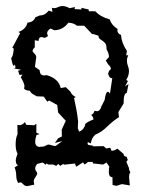

<svg xmlns="http://www.w3.org/2000/svg" viewBox="-20 -616 484 647"><path d="M189.9 -140.6 165 -134.3 175.8 -149.9 188.5 -156.2 188 -179.2 201.7 -209 175.8 -236.8 172.9 -262.2 145.5 -277.3 139.2 -273.4 127.4 -290.5 103.5 -291.5 86.9 -301.3 79.6 -310.5Q65.9 -310.5 61 -317.9L62.5 -324.7Q62.5 -335.4 49.8 -356L55.7 -364.3L45.4 -363.8L41 -377.9Q49.8 -379.4 49.8 -381.3L22.5 -386.2L26.9 -385.7Q32.2 -385.7 32.2 -390.6L29.8 -398.9Q28.3 -394.5 25.9 -394.5Q22.5 -394.5 17.6 -420.4Q24.4 -425.3 26.4 -452.1L21.5 -455.1L47.9 -504.4L42 -508.3Q66.9 -516.6 72.8 -540Q92.3 -540.5 99.6 -558.1L114.3 -564Q131.8 -564 144 -580.1L156.7 -576.2L154.8 -589.8L162.1 -588.4Q168.5 -588.4 175.5 -592Q182.6 -595.7 190.4 -595.7Q200.7 -595.7 214.8 -588.4L232.4 -592.3L231.4 -585.4L254.9 -584L253.9 -589.8L278.8 -584L279.3 -578.1H301.3Q317.4 -559.6 349.6 -550.8Q356 -530.8 376.5 -518.1L375.5 -513.2Q375.5 -503.9 387.7 -498Q389.6 -471.2 407.7 -444.3L405.3 -429.2L412.1 -430.2Q407.7 -420.4 407.7 -411.1Q407.7 -402.3 411.1 -393.8Q414.6 -385.3 414.6 -376.5Q414.6 -361.3 405.3 -346.7L411.1 -342.8L401.4 -324.7L413.1 -333L407.2 -302.7Q396.5 -302.7 396.5 -267.1Q388.7 -254.4 378.9 -238.3L380.9 -221.2Q362.8 -210 342.8 -190.9Q322.3 -170.4 301.8 -162.6Q288.6 -151.9 286.1 -132.8L277.3 -136.7Q274.9 -136.7 274.9 -133.3L276.4 -128.4Q284.7 -125.5 293 -125.5L292.5 -123L329.1 -123.5L337.9 -115.7L351.6 -118.2L356 -107.9Q365.7 -107.9 375.5 -115.2L396.5 -97.2Q397 -87.9 406.7 -87.9L410.6 -77.1L405.8 -70.8L414.6 -49.8Q414.6 -42 419.4 -35.6Q415 -31.2 415 -17.6L417.5 8.8L390.6 4.4L372.6 10.3L359.4 7.3L358.9 -19Q346.7 -19 346.7 -37.1Q346.7 -50.8 348.6 -54.2L338.9 -68.4L327.6 -61.5Q318.4 -63 292.5 -65.4L293 -70.3H276.9Q272 -66.9 265.1 -61.5L259.8 -68.8L236.8 -54.2L232.4 -64.9L195.3 -61Q195.3 -62.5 194.8 -63.5Q189 -62 183.1 -57.1L176.3 -63.5L169.4 -57.1Q165 -59.6 159.7 -61.5H142.6L136.7 -65.4L133.3 -60.5Q128.9 -65.9 123.5 -68.4L105 -63.5Q98.6 -55.7 98.6 -47.9Q98.6 -42.5 102.1 -38.6Q105.5 -34.7 105.5 -30.8Q105.5 -27.8 99.6 -19.5Q93.8 -11.2 93.8 -5.9L95.2 6.3L71.3 11.2Q64 11.2 58.3 4.9Q52.7 -1.5 48.8 -1.5L41 0.5Q34.7 -11.7 34.7 -23.9Q34.7 -37.6 29.3 -51.8L40.5 -59.1Q33.2 -63 33.2 -74.7Q33.2 -83.5 39.1 -97.7Q32.7 -109.9 32.7 -128.9Q32.7 -151.4 39.1 -163.6L38.6 -195.3L45.4 -194.3Q55.7 -194.3 64 -204.6L68.4 -195.3L81.1 -194.8L95.2 -193.8L102.5 -199.2V-168.9L113.3 -164.1L103 -161.1Q98.6 -147.9 98.6 -138.7Q98.6 -122.1 113.8 -120.6V-121.6H118.2Q128.4 -121.6 133.8 -125.2Q139.2 -128.9 145 -128.9L163.6 -124Q165.5 -124 168 -124.5ZM201.7 -322.3 217.3 -307.1Q222.7 -294.9 234.9 -289.1L229.5 -285.2L236.3 -252.9Q241.2 -227.5 243.2 -207L242.2 -183.6L246.6 -172.4Q263.7 -178.7 267.6 -198.7Q275.4 -206.1 294.9 -213.4Q294.9 -221.7 287.1 -228.5Q296.4 -232.9 298.3 -242.7L306.6 -241.2Q316.9 -241.2 321.8 -257.8L332.5 -278.8Q336.4 -306.6 343.3 -306.6Q346.7 -306.6 350.6 -300.8L358.4 -353Q357.4 -352.5 356.4 -352.5Q348.1 -352.5 344.2 -368.2L348.1 -378.4Q353.5 -380.9 353.5 -385.3Q353.5 -390.6 344.7 -398.9L336.4 -412.1L347.2 -423.8Q347.2 -436 338.9 -450.2V-453.1Q338.9 -464.8 334.7 -470Q330.6 -475.1 325.4 -478.5Q320.3 -481.9 316.2 -484.9Q312 -487.8 312 -495.6L293.9 -501.5H290L263.7 -529.3H239.3Q229 -538.6 210.4 -539.6Q191.9 -514.2 162.6 -514.2L150.4 -520Q138.7 -512.7 138.7 -503.9L141.6 -494.1L130.9 -488.3L120.6 -491.2Q110.4 -491.2 109.9 -478L97.2 -480.5V-456.5Q89.8 -449.7 89.8 -444.3Q89.8 -442.4 91.8 -440.2Q93.8 -438 95.9 -435.8Q98.1 -433.6 100.1 -430.4Q102.1 -427.2 102.1 -423.3L97.7 -390.6L113.8 -379.4Q113.8 -361.8 129.4 -361.8Q132.8 -361.8 137.2 -362.8Q177.7 -351.1 184.6 -319.3Z"/></svg>

Font: Truetypewriter PolyglOTT
Style: Regular
Weight: 400
Designer: Sergey Beatoff a.k.a. Sam_T
Version: Version 3.76